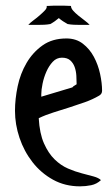

<svg xmlns="http://www.w3.org/2000/svg" viewBox="-20 -648 389 679"><path d="M215 -512Q249 -512 273 -493.5Q297 -475 312 -447Q327 -419 334 -386.5Q341 -354 341 -327Q341 -316 331 -310Q307 -296 280 -286.5Q253 -277 225 -268Q197 -259 169.5 -250.5Q142 -242 117 -230Q120 -176 135.5 -141Q151 -106 173 -84.5Q195 -63 220.5 -52Q246 -41 269.5 -35Q293 -29 311 -24Q329 -19 337 -11Q322 3 302.5 7Q283 11 263 11Q210 11 167.5 -12.5Q125 -36 95 -74.5Q65 -113 49 -160.5Q33 -208 33 -256Q33 -298 42.5 -343Q52 -388 74 -425.5Q96 -463 130.5 -487.5Q165 -512 215 -512ZM126 -315V-306L236 -339Q239 -343 243 -345Q247 -347 251 -350Q251 -364 250 -380.5Q249 -397 244 -411Q239 -425 228.5 -434.5Q218 -444 199 -444Q180 -444 166.5 -429.5Q153 -415 144 -394.5Q135 -374 130.5 -352Q126 -330 126 -315ZM171 -628H205Q212 -628 218 -627.5Q224 -627 231 -627Q231 -619 238.5 -610.5Q246 -602 257 -593Q268 -584 279.5 -575.5Q291 -567 297 -560H262Q251 -560 240.5 -560.5Q230 -561 219 -563Q210 -568 202.5 -573Q195 -578 188 -584Q181 -578 174 -573Q167 -568 158 -563Q147 -561 136.5 -560.5Q126 -560 115 -560H80Q86 -567 97.5 -575.5Q109 -584 120 -593.5Q131 -603 139 -611.5Q147 -620 145 -627H149Q154 -627 159.5 -627.5Q165 -628 171 -628Z"/></svg>

Font: Teutonic
Style: Regular
Weight: 400
Designer: Peter Wiegel
Foundry: Peter Wiegel
Version: 1.000